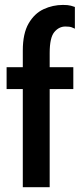

<svg xmlns="http://www.w3.org/2000/svg" viewBox="-20 -780 340 800"><path d="M75 0V-409H7.5V-500H75V-569.5Q75 -640.5 99.2 -682.2Q123.5 -724 161.8 -741.8Q200 -759.5 242.5 -759.5Q263.5 -759.5 275.5 -756.2Q287.5 -753 292 -751V-660.5Q287.5 -663 278.8 -666.2Q270 -669.5 252.5 -669.5Q225.5 -669.5 206.2 -646.2Q187 -623 187 -559V-500H285.5V-409H187V0Z"/></svg>

Font: Trispace Condensed Medium
Style: Regular
Weight: 500
Width: 3
Designer: Tyler Finck
Foundry: Etcetera Type Company
Version: Version 1.210; ttfautohint (v1.8.3)